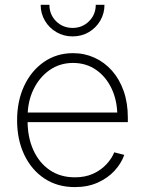

<svg xmlns="http://www.w3.org/2000/svg" viewBox="-20 -764 597 795"><path d="M290 10.7Q217.3 10.7 163.6 -25.1Q109.9 -61 80.3 -123.5Q50.8 -186 50.8 -266.1Q50.8 -346.2 80.3 -408.9Q109.9 -471.7 162.4 -507.8Q214.8 -543.9 282.2 -543.9Q330.1 -543.9 371.3 -525.1Q412.6 -506.3 443.6 -471.4Q474.6 -436.5 491.9 -387.5Q509.3 -338.4 509.3 -277.3V-258.3H76.7V-297.9H484.9L465.8 -283.7Q465.8 -346.7 442.6 -396.2Q419.4 -445.8 378.2 -474.6Q336.9 -503.4 282.2 -503.4Q228 -503.4 185.5 -473.9Q143.1 -444.3 118.7 -393.8Q94.2 -343.3 94.2 -279.3V-263.2Q94.2 -195.8 117.9 -143.1Q141.6 -90.3 185.5 -60.1Q229.5 -29.8 290 -29.8Q333.5 -29.8 366.2 -44.9Q398.9 -60.1 420.9 -84Q442.9 -107.9 453.1 -133.3L494.6 -122.6Q482.4 -87.9 454.6 -57.4Q426.8 -26.9 385 -8.1Q343.3 10.7 290 10.7ZM280.8 -613.3Q243.7 -613.3 213.6 -630.9Q183.6 -648.4 166 -678.2Q148.4 -708 148.4 -744.1H184.6Q184.6 -703.6 212.4 -676Q240.2 -648.4 280.8 -648.4Q320.8 -648.4 348.6 -676Q376.5 -703.6 376.5 -744.1H412.6Q412.6 -708 395 -678.2Q377.4 -648.4 347.7 -630.9Q317.9 -613.3 280.8 -613.3Z"/></svg>

Font: Inter 20pt ExtraLight
Style: Regular
Weight: 250
Version: Version 4.001;git-66647c0bb